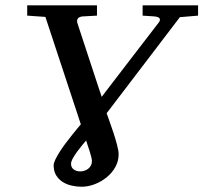

<svg xmlns="http://www.w3.org/2000/svg" viewBox="-20 -691 770 727"><path d="M661.1 -626 383.8 -262.2Q387.2 -252 394.8 -231.4Q402.3 -210.9 409.9 -187.5Q417.5 -164.1 423.3 -142.1Q429.2 -120.1 429.2 -106.9Q429.2 -80.6 416.5 -58.1Q403.8 -35.6 383.5 -19.3Q363.3 -2.9 338.4 6.6Q313.5 16.1 289.1 16.1Q270 16.1 251 11.7Q231.9 7.3 216.8 -2.4Q201.7 -12.2 192.4 -27.6Q183.1 -43 183.1 -64.9Q183.1 -73.7 189.9 -87.6Q196.8 -101.6 207 -117.7Q217.3 -133.8 229.7 -150.1Q242.2 -166.5 253.7 -180.9Q265.1 -195.3 273.9 -205.8Q282.7 -216.3 286.1 -220.2L151.9 -627L83 -631.8V-670.9H347.2V-631.8L293.9 -628.9Q280.3 -627.9 275.1 -621.3Q270 -614.7 272.9 -604Q296.4 -532.2 315.9 -473.1Q324.2 -448.2 332.3 -423.3Q340.3 -398.4 347.2 -377.9Q354 -357.4 358.9 -343Q363.8 -328.6 365.2 -324.2Q368.7 -329.1 380.1 -344Q391.6 -358.9 407.2 -379.4L442.4 -425.3Q461.4 -450.2 481 -475.6Q526.4 -534.7 582 -606.9Q587.9 -615.2 584.2 -621.3Q580.6 -627.4 564 -628.9L520 -631.8V-670.9H730V-631.8ZM328.1 -81.1Q328.1 -86.9 325.4 -97.4Q322.8 -107.9 319.1 -119.6Q315.4 -131.3 311.5 -142.1L306.2 -159.2Q300.8 -152.8 291.3 -141.4Q281.7 -129.9 272.2 -116.9Q262.7 -104 255.9 -91.6Q249 -79.1 249 -70.8Q249 -56.6 259.3 -49.3Q269.5 -42 283.2 -42Q292 -42 300 -44.7Q308.1 -47.4 314.2 -52.2Q320.3 -57.1 324.2 -64.5Q328.1 -71.8 328.1 -81.1Z"/></svg>

Font: Charis SIL Phon
Style: Italic
Weight: 400
Italic angle: -11°
Foundry: SIL International
Version: Version 5.000